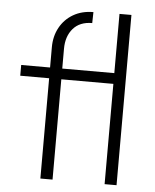

<svg xmlns="http://www.w3.org/2000/svg" viewBox="-52 -757 645 801"><g transform="rotate(5 271.0 -356.5)"><path d="M147 0V-420H26V-465H147V-550Q147 -596 167 -632.5Q187 -669 223 -690Q259 -711 307 -711L306 -665Q254 -665 226 -632.5Q198 -600 198 -548V-465H416V-713H466V0H416V-420H198V0Z"/></g></svg>

Font: Outfit Extra Light
Style: Regular
Weight: 200
Designer: Rodrigo Fuenzalida
Foundry: fragTYPE
Version: Version 1.000